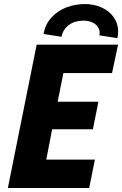

<svg xmlns="http://www.w3.org/2000/svg" viewBox="-20 -944 613 964"><path d="M164.1 -719.7H572.8L542.5 -577.1H298.3L269.5 -433.1H474.1L446.3 -294.9H241.7L212.4 -142.6H456.5L427.7 0H19.5ZM480.5 -779.3Q480.5 -795.9 470.7 -809.8Q460.9 -823.7 442.4 -832Q423.8 -840.3 398.9 -840.3Q355.5 -840.3 325.9 -818.6Q296.4 -796.9 288.6 -759.3L198.7 -773.4Q207.5 -822.8 238.8 -856.7Q270 -890.6 313.7 -907Q357.4 -923.3 404.8 -923.8Q452.1 -923.8 490.7 -906.2Q529.3 -888.7 551.3 -856.9Q573.2 -825.2 573.2 -785.2Q573.2 -770.5 569.3 -752.4L479 -766.6Q480.5 -773.4 480.5 -779.3Z"/></svg>

Font: Reddit Sans Fudge ExBold Italic
Style: Regular
Weight: 800
Italic angle: -11.25°
Designer: Stephen Hutchings
Version: Version 1.013